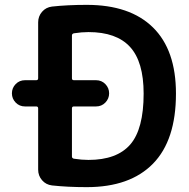

<svg xmlns="http://www.w3.org/2000/svg" viewBox="-20 -760 778 790"><path d="M276 -314V-116Q276 -109 284 -107Q316 -102 344 -102Q461 -102 516 -165.5Q571 -229 571 -375Q571 -506 515 -567Q459 -628 344 -628Q316 -628 284 -623Q276 -621 276 -614V-438Q276 -430 284 -430H375Q398 -430 413.5 -414Q429 -398 429 -376Q429 -354 413.5 -338Q398 -322 375 -322H284Q276 -322 276 -314ZM83 -322Q60 -322 44.5 -338Q29 -354 29 -376Q29 -398 44.5 -414Q60 -430 83 -430H129Q137 -430 137 -438V-668Q137 -693 153 -711.5Q169 -730 194 -733Q258 -740 337 -740Q515 -740 609.5 -647Q704 -554 704 -375Q704 -183 609.5 -86.5Q515 10 337 10Q258 10 194 3Q169 0 153 -18.5Q137 -37 137 -62V-314Q137 -322 129 -322Z"/></svg>

Font: Rounded Mplus 1c Bold
Style: Bold
Weight: 700
Version: Version 1.059.20150529